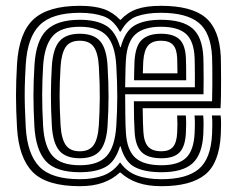

<svg xmlns="http://www.w3.org/2000/svg" viewBox="-20 -630 810 660"><path d="M254.5 10Q140.5 10 92.5 -38.6Q44.5 -87.2 38.5 -191Q35 -251.5 35 -301.1Q35 -350.8 38.5 -410Q45 -517 95.1 -563.5Q145.2 -610 254.5 -610Q304.5 -610 336.5 -598.9Q368.5 -587.8 392.8 -562H394.8Q418.8 -587.8 450.8 -598.9Q482.8 -610 533 -610Q638.8 -610 686.6 -569.5Q734.5 -529 739 -435.5Q739.2 -428.8 739.5 -407.2Q739.8 -385.8 739.9 -357.8Q740 -329.8 739.6 -302.8Q739.2 -275.8 738 -258H470.5Q471 -227 471.4 -208.8Q471.8 -190.5 472.8 -177.2Q475 -141.2 489.4 -125.6Q503.8 -110 535 -110Q561.8 -110 574.6 -124.9Q587.5 -139.8 589 -173.8Q589.8 -188.8 589.9 -202.2Q590 -215.8 589 -233H618.8Q620 -217 619.9 -203Q619.8 -189 619 -173Q616.8 -126.5 597.2 -106.2Q577.8 -86 535 -86Q488.5 -86 467.1 -106.9Q445.8 -127.8 442.8 -175.5Q440.2 -214.8 440.2 -282H709Q709.8 -304.8 709.9 -337.2Q710 -369.8 709.8 -397.8Q709.5 -425.8 709 -434.5Q705 -517.8 662.9 -551.9Q620.8 -586 533 -586Q484.2 -586 450.4 -574Q416.5 -562 395 -521.5H392Q369.8 -562 335.9 -574Q302 -586 254.5 -586Q159.5 -586 116.9 -544.2Q74.2 -502.5 68.5 -408.2Q65.8 -363.5 65.1 -329.2Q64.5 -295 65.5 -263Q66.5 -231 68.5 -192.5Q73.8 -100 115.4 -57Q157 -14 254.5 -14Q301.5 -14 335.5 -26.9Q369.5 -39.8 391.8 -70.8H393.8Q415.5 -39.8 450.4 -26.9Q485.2 -14 535 -14Q621.8 -14 663.4 -49.1Q705 -84.2 709 -169.5Q709.5 -182.8 709.8 -201.1Q710 -219.5 708.5 -233H738.5Q740 -220.2 739.9 -201.2Q739.8 -182.2 739 -168Q734.2 -69.5 685.1 -29.8Q636 10 535 10Q487.8 10 453.5 -1.9Q419.2 -13.8 394 -37H392Q367.5 -14.2 334.1 -2.1Q300.8 10 254.5 10ZM254.5 -38Q172 -38 137.5 -76.1Q103 -114.2 98.2 -195.5Q95 -254.8 95 -302.4Q95 -350 98.5 -406.5Q103.5 -489.8 139.6 -525.9Q175.8 -562 254.5 -562Q309.8 -562 343.4 -542.6Q377 -523.2 393 -467.8H395Q409.8 -523.5 443.1 -542.8Q476.5 -562 533 -562Q606.5 -562 641.1 -532.8Q675.8 -503.5 679 -433.2Q679.2 -427 679.6 -406.5Q680 -386 680 -359Q680 -332 679.5 -306H410.2Q410.2 -269.8 410.8 -232.9Q411.2 -196 412.8 -173.8Q416.5 -114 444.9 -88Q473.2 -62 535 -62Q593.2 -62 619.8 -87.6Q646.2 -113.2 649 -172.2Q649.8 -187.8 649.9 -202.8Q650 -217.8 648.8 -233H678.5Q679.8 -220 679.8 -203.5Q679.8 -187 679 -170.8Q675.8 -99.8 642.2 -68.9Q608.8 -38 535 -38Q476.8 -38 442.9 -55.9Q409 -73.8 394.5 -127H392.5Q376.2 -74.5 343.2 -56.2Q310.2 -38 254.5 -38ZM254.5 -62Q317.5 -62 346.4 -93.4Q375.2 -124.8 379.8 -197.8Q383 -249 383.1 -296.9Q383.2 -344.8 379.8 -403.8Q375.8 -476 346.9 -507Q318 -538 254.5 -538Q188.2 -538 160.4 -505.2Q132.5 -472.5 128.2 -403.5Q125.2 -355 125 -306Q124.8 -257 128.2 -196.5Q132.5 -125.8 161 -93.9Q189.5 -62 254.5 -62ZM410.2 -330H649.8Q650 -349.8 649.9 -371.4Q649.8 -393 649.5 -410Q649.2 -427 649 -432Q646.2 -490 618.8 -514Q591.2 -538 533 -538Q474.8 -538 445.9 -512.4Q417 -486.8 412.8 -424.5Q412 -414.5 411.5 -396.8Q411 -379 410.8 -360.6Q410.5 -342.2 410.2 -330ZM254.5 -86Q206.2 -86 184 -112Q161.8 -138 158.2 -197.8Q155 -253.8 155 -301.4Q155 -349 158.2 -402.5Q162 -462.8 184.5 -488.4Q207 -514 254.5 -514Q302.2 -514 324.4 -488.2Q346.5 -462.5 349.8 -403Q353.2 -344.5 353.1 -297.5Q353 -250.5 349.8 -198.5Q346 -139 324.2 -112.5Q302.5 -86 254.5 -86ZM440.8 -354Q440.8 -361.2 441.1 -376.4Q441.5 -391.5 441.9 -405.2Q442.2 -419 442.5 -421.8Q446.2 -474.8 468.9 -494.4Q491.5 -514 533 -514Q576.2 -514 596.6 -495Q617 -476 619 -430.8Q619.5 -422.8 619.8 -401.4Q620 -380 620 -354ZM254.5 -110Q287 -110 301.9 -131.2Q316.8 -152.5 319.8 -200.2Q322.5 -245.2 323 -291.6Q323.5 -338 319.8 -401.5Q317.2 -448 302.2 -469Q287.2 -490 254.5 -490Q219.8 -490 205.4 -467.8Q191 -445.5 188.2 -400.8Q184.8 -343.5 184.9 -299.9Q185 -256.2 188.2 -199.5Q191 -153.5 205.8 -131.8Q220.5 -110 254.5 -110ZM471 -378H590Q589.8 -393.8 589.6 -407.5Q589.5 -421.2 589 -430.2Q587.8 -461.2 574.9 -475.6Q562 -490 533 -490Q503.5 -490 489.4 -473.8Q475.2 -457.5 472.5 -419.5Q472.2 -414.2 471.8 -403.2Q471.2 -392.2 471 -378Z"/></svg>

Font: Big Shoulders Inline Text Black
Style: Regular
Weight: 900
Designer: Patric King
Foundry: XO Type Co
Version: Version 1.000